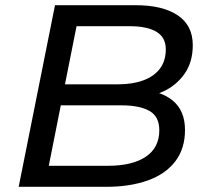

<svg xmlns="http://www.w3.org/2000/svg" viewBox="-20 -720 797 740"><path d="M52 0 192 -700H502Q607 -700 665 -661Q723 -622 723 -546Q723 -480 690.5 -434.5Q658 -389 606 -366Q554 -343 496 -343L519 -372Q597 -372 645 -333Q693 -294 693 -219Q693 -147 655.5 -98Q618 -49 549.5 -24.5Q481 0 389 0ZM168 -81H396Q490 -81 542 -116Q594 -151 594 -218Q594 -271 556 -292.5Q518 -314 448 -314H198L214 -395H435Q490 -395 531.5 -410Q573 -425 596 -455Q619 -485 619 -530Q619 -576 583 -597.5Q547 -619 481 -619H275Z"/></svg>

Font: MOST Montserrat Medium
Style: Italic
Weight: 500
Italic angle: -11.3°
Designer: Julieta Ulanovsky
Foundry: Julieta Ulanovsky
Version: Version 8.000;March 11, 2024;FontCreator 15.0.0.2926 64-bit